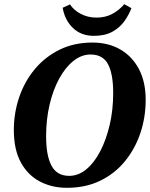

<svg xmlns="http://www.w3.org/2000/svg" viewBox="-20 -878 715 916"><path d="M299 18Q227 18 169.5 -12.5Q112 -43 79 -104Q46 -165 46 -258Q46 -339 71.5 -414Q97 -489 145.5 -547.5Q194 -606 263.5 -640.5Q333 -675 421 -675Q497 -675 554 -642Q611 -609 643 -548Q675 -487 675 -402Q675 -318 649.5 -242.5Q624 -167 575.5 -108Q527 -49 457.5 -15.5Q388 18 299 18ZM310 -39Q354 -39 392 -70.5Q430 -102 458.5 -157Q487 -212 503.5 -283Q520 -354 520 -434Q520 -525 495.5 -571.5Q471 -618 412 -618Q369 -618 330.5 -587.5Q292 -557 262.5 -503Q233 -449 216.5 -378.5Q200 -308 200 -228Q200 -135 226 -87Q252 -39 310 -39ZM428 -707Q367 -707 328 -744.5Q289 -782 279 -841L314 -857Q331 -830 365 -812Q399 -794 440 -794Q482 -794 514.5 -811Q547 -828 573 -858L607 -839Q594 -805 572 -775Q550 -745 515 -726Q480 -707 428 -707Z"/></svg>

Font: Source Serif Pro
Style: Bold Italic
Weight: 700
Italic angle: -12°
Designer: Frank Grießhammer
Foundry: Adobe Systems Incorporated
Version: Version 3.001;hotconv 1.0.111;makeotfexe 2.5.65597